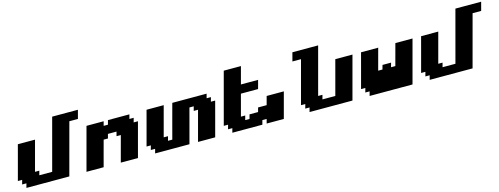

<svg xmlns="http://www.w3.org/2000/svg" viewBox="-19 -1788 7021 2702"><g transform="rotate(-15 3492.0 -437.5)"><path d="M125 0H750L951.2 -750H1076.2Q1081.5 -770.5 1092.8 -812.5Q1104 -854.5 1109.4 -875H734.4L533.7 -125H346.2L362.8 -187.5H300.3L417.5 -625H167.5Q145.5 -542 100.8 -375Q56.2 -208 33.7 -125H96.2L79.1 -62.5H141.6Z M1500 0H1750Q1772 -83 1816.7 -250Q1861.3 -417 1883.8 -500H1821.3L1838.4 -562.5H1775.9L1792.5 -625H1480L1463.4 -562.5H1400.9L1417.5 -625H1167.5Q1139.6 -520.5 1083.7 -312.3Q1027.8 -104 1000 0H1250Q1266.6 -62.5 1300 -187.5Q1333.5 -312.5 1350.6 -375H1413.1L1429.7 -437.5H1554.7L1538.1 -375H1600.6Q1584 -312.5 1550.3 -187.5Q1516.6 -62.5 1500 0Z M2625 0H2875Q2897.5 -83 2942.1 -250Q2986.8 -417 3008.8 -500H2946.3L2963.4 -562.5H2900.9L2917.5 -625H2417.5Q2395 -542 2350.3 -375.2Q2305.7 -208.5 2283.7 -125H2221.2L2237.8 -187.5H2175.3L2292.5 -625H2042.5Q2020.5 -542 1975.8 -375Q1931.2 -208 1908.7 -125H1971.2L1954.1 -62.5H2016.6L2000 0H2500Q2522.5 -83 2567.1 -250Q2611.8 -417 2633.8 -500H2696.3L2679.7 -437.5H2742.2Z M3625 0H3875Q3891.6 -62.5 3925.3 -187.5Q3959 -312.5 3975.6 -375H3725.6Q3719.7 -354 3708.5 -312.3Q3697.3 -270.5 3691.9 -250H3566.9L3550.3 -187.5H3425.3L3408.7 -125H3346.2L3362.8 -187.5H3300.3L3383.8 -500H3633.8Q3639.6 -520.5 3650.9 -562.3Q3662.1 -604 3667.5 -625H3417.5Q3428.7 -667 3450.9 -750Q3473.1 -833 3484.4 -875H3234.4L3033.7 -125H3096.2L3079.1 -62.5H3141.6L3125 0H3562.5L3579.1 -62.5H3641.6Z M4250 0H4875Q4902.8 -104 4958.7 -312.3Q5014.6 -520.5 5042.5 -625H4792.5Q4770.5 -542 4725.8 -375.2Q4681.2 -208.5 4658.7 -125H4471.2L4487.8 -187.5H4425.3L4609.4 -875H4234.4Q4229 -854 4217.8 -812.5Q4206.5 -771 4201.2 -750H4326.2Q4298.3 -646 4242.4 -437.5Q4186.5 -229 4158.7 -125H4221.2L4204.1 -62.5H4266.6Z M5125 0H5750Q5777.8 -104 5833.7 -312.3Q5889.6 -520.5 5917.5 -625H5667.5L5583.5 -312.5H5521L5538.1 -375H5413.1L5396 -312.5H5333.5L5417.5 -625H5167.5Q5145.5 -542 5100.8 -375Q5056.2 -208 5033.7 -125H5096.2L5079.1 -62.5H5141.6Z M6000 0H6625L6826.2 -750H6951.2Q6956.5 -770.5 6967.8 -812.5Q6979 -854.5 6984.4 -875H6609.4L6408.7 -125H6221.2L6237.8 -187.5H6175.3L6292.5 -625H6042.5Q6020.5 -542 5975.8 -375Q5931.2 -208 5908.7 -125H5971.2L5954.1 -62.5H6016.6Z"/></g></svg>

Font: Faithful 32x
Style: BoldOblique
Weight: 400
Foundry: Faithful Resource Pack
Version: Version 1.0; January 27, 2023